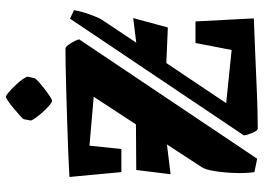

<svg xmlns="http://www.w3.org/2000/svg" viewBox="-138 -720 869 632"><g transform="rotate(-90 296.0 -403.5)"><path d="M483 -577 90 9 46 0Q42 -26 43 -61.5Q44 -97 49 -129Q54 -161 62 -173L137 -288L39 -276L53 -389L203 -390L294 -529L133 -543L122 -438H46L30 -609Q67 -611 115 -613Q163 -615 215 -616.5Q267 -618 315 -619.5Q363 -621 399.5 -621.5Q436 -622 453 -622Q459 -622 469.5 -605.5Q480 -589 483 -577ZM167 -35 551 -607 579 -594Q577 -579 571 -560Q565 -541 558.5 -525Q552 -509 548 -503L472 -389L553 -399L522 -285L405 -290L273 -93L448 -75L471 -194H542L552 -2Q506 0 451.5 2Q397 4 345 6.5Q293 9 251.5 10Q210 11 188 11Q181 8 174.5 -8Q168 -24 167 -35ZM220 -759Q220 -761 230 -770Q240 -779 253.5 -790.5Q267 -802 278.5 -810Q290 -818 293 -818Q298 -818 309 -808.5Q320 -799 332.5 -786Q345 -773 353 -761Q361 -749 360 -746L355 -724Q354 -720 344 -711Q334 -702 320.5 -691.5Q307 -681 295.5 -673.5Q284 -666 281 -666Q276 -666 265 -675.5Q254 -685 242.5 -698Q231 -711 223 -722.5Q215 -734 216 -737Z"/></g></svg>

Font: Grenze Gotisch ExtraBold
Style: Regular
Weight: 800
Designer: Renata Polastri
Foundry: Omnibus-Type
Version: Version 1.001